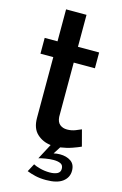

<svg xmlns="http://www.w3.org/2000/svg" viewBox="-133 -752 632 998"><g transform="rotate(15 183.5 -253.0)"><path d="M141 126Q153 133 178 139.5Q203 146 229 146Q255 146 270.5 138Q286 130 286 112Q286 92 271.5 85Q257 78 234 78Q213 78 190 82Q167 86 154 90L198 7Q154 2 123.5 -26.5Q93 -55 93 -111V-438H24V-523H93V-695H203V-523H317V-438H203V-146Q205 -118 220.5 -105.5Q236 -93 259 -93Q282 -93 303 -101Q324 -109 334 -114L357 -27Q340 -19 311.5 -9Q283 1 249 6L224 45Q232 43 241 42Q250 41 258 41Q293 41 316.5 57Q340 73 340 108Q340 144 310.5 166.5Q281 189 221 189Q189 189 163.5 183Q138 177 118 169Z"/></g></svg>

Font: IngvarSans
Style: Regular
Weight: 600
Version: Version 3.000